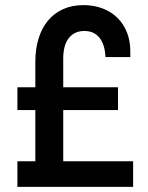

<svg xmlns="http://www.w3.org/2000/svg" viewBox="-20 -730 578 750"><path d="M48 -389H118V-489Q118 -538 130.5 -579Q143 -620 167 -649Q191 -678 226 -694Q261 -710 306 -710Q346 -710 379.5 -697.5Q413 -685 437.5 -661.5Q462 -638 475.5 -604.5Q489 -571 489 -530V-507H392Q390 -555 369 -582Q348 -609 309 -609Q271 -609 249 -581.5Q227 -554 227 -501V-389H441V-300H227V-100H500V0H48V-100H118V-300H48Z"/></svg>

Font: Tilda Sans Semibold
Style: Regular
Weight: 600
Designer: ParaType Ltd
Foundry: ParaType Ltd
Version: Version 1.009